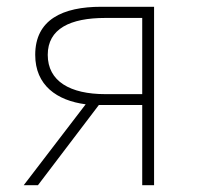

<svg xmlns="http://www.w3.org/2000/svg" viewBox="-20 -547 581 567"><path d="M400 -269H291C187 -269 121 -307 121 -385C121 -462 187 -494 291 -494H400ZM279 -527C165 -527 84 -489 84 -385C84 -295 148 -250 233 -239L50 0H92L272 -237H400V0H435V-527Z"/></svg>

Font: Genne Gothic ExtraLight
Style: Regular
Weight: 250
Designer: Ryoko NISHIZUKA (kana & ideographs); Paul D. Hunt (Latin, Greek & Cyrillic); Wenlong ZHANG (bopomofo); Sandoll Communica
Foundry: Adobe Systems Incorporated
Version: Version 1.004;PS 1.004;hotconv 16.6.51;makeotf.lib2.5.65220